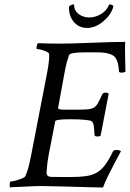

<svg xmlns="http://www.w3.org/2000/svg" viewBox="-20 -836 582 860"><path d="M441.4 3.9Q424.8 3.9 393.6 2.9Q362.3 2 324.7 1Q287.1 0 249.5 -1Q211.9 -2 180.7 -2.4Q149.4 -2.9 132.8 -2L24.4 2.9Q23.4 2 23.4 -4.9Q23.4 -23.4 28.3 -23.4Q36.1 -23.4 50.8 -27.3Q65.4 -31.2 78.6 -36.6Q91.8 -42 93.8 -47.9Q107.4 -77.1 119.1 -138.7L189.5 -502Q196.3 -536.1 198.7 -559.1Q201.2 -582 200.2 -592.8Q200.2 -598.6 189.5 -604Q178.7 -609.4 166 -612.8Q153.3 -616.2 145.5 -616.2Q143.6 -616.2 143.6 -620.1Q143.6 -635.7 150.4 -642.6Q172.9 -641.6 198.7 -641.1Q224.6 -640.6 254.9 -640.6Q274.4 -640.6 309.1 -641.6Q343.8 -642.6 392.6 -644.5Q441.4 -646.5 478.5 -647.5Q515.6 -648.4 541 -648.4Q540 -639.6 540 -618.7Q540 -597.7 540.5 -574.7Q541 -551.8 541.5 -534.7Q542 -517.6 542 -515.6Q537.1 -510.7 524.4 -510.7Q512.7 -510.7 512.7 -517.6Q509.8 -572.3 487.3 -586.9Q464.8 -601.6 416 -601.6H363.3Q293 -601.6 289.1 -588.9Q278.3 -558.6 271.5 -523.4L240.2 -352.5Q240.2 -347.7 248 -346.2Q255.9 -344.7 276.4 -344.7H320.3Q352.5 -344.7 371.1 -346.2Q389.6 -347.7 400.4 -354Q411.1 -360.4 418.9 -374.5Q426.8 -388.7 438.5 -414.1Q441.4 -420.9 452.1 -420.9Q463.9 -420.9 466.8 -416L430.7 -228.5Q425.8 -224.6 417 -224.6Q403.3 -224.6 403.3 -232.4Q402.3 -255.9 399.9 -272.5Q397.5 -289.1 388.7 -293.9Q383.8 -296.9 360.4 -299.3Q336.9 -301.8 293.9 -301.8Q229.5 -301.8 227.5 -293L199.2 -148.4Q194.3 -123 191.9 -101.6Q189.5 -80.1 188.5 -63.5Q187.5 -43.9 212.4 -43.5Q237.3 -43 292 -43Q335 -43 363.8 -46.9Q392.6 -50.8 413.1 -62.5Q433.6 -74.2 450.7 -97.2Q467.8 -120.1 486.3 -158.2Q489.3 -164.1 501 -164.1Q517.6 -164.1 521.5 -158.2Q453.1 -32.2 441.4 3.9ZM370.1 -710.9Q334 -710.9 311.5 -736.8Q289.1 -762.7 289.1 -799.8V-805.7Q291 -810.5 301.3 -814.5Q311.5 -818.4 311.5 -814.5Q312.5 -787.1 333 -772.5Q353.5 -757.8 379.9 -757.8Q405.3 -757.8 430.7 -772Q456.1 -786.1 468.8 -814.5Q468.8 -816.4 471.7 -816.4Q476.6 -816.4 482.9 -813Q489.3 -809.6 487.3 -805.7L486.3 -802.7Q485.4 -800.8 485.4 -798.8Q472.7 -763.7 439 -737.3Q405.3 -710.9 370.1 -710.9Z"/></svg>

Font: Crimson Text
Style: Italic
Weight: 400
Italic angle: -11°
Designer: Sebastian Kosch
Foundry: Sebastian Kosch
Version: Version 1.100; ttfautohint (v1.8.4)